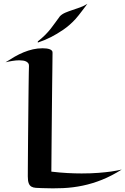

<svg xmlns="http://www.w3.org/2000/svg" viewBox="-20 -996 676 1035"><path d="M636.2 -82Q582 -47.9 530.3 -27.1Q478.5 -6.3 426.3 4.6Q374 15.6 319.8 18.1Q265.6 20.5 207 18.1Q188 17.6 173.3 16.6Q158.7 15.6 149.2 10Q139.6 4.4 134.8 -8.3Q129.9 -21 129.9 -44.9Q129.9 -57.1 130.1 -87.4Q130.4 -117.7 130.6 -159.4Q130.9 -201.2 131.3 -250.7Q131.8 -300.3 132.3 -351.1Q132.8 -401.9 133.3 -450.4Q133.8 -499 134.3 -538.6Q134.8 -578.1 135.3 -605.2Q135.7 -632.3 136.2 -640.1Q136.7 -648.9 132.6 -654.8Q128.4 -660.6 121.3 -664.3Q114.3 -668 104.5 -669.4Q94.7 -670.9 84 -670.9Q66.9 -670.9 47.1 -667.7Q27.3 -664.6 9.8 -660.2Q34.7 -676.3 58.8 -690.2Q83 -704.1 107.4 -714.1Q131.8 -724.1 157.2 -730Q182.6 -735.8 210 -735.8Q220.7 -735.8 230.5 -734.6Q240.2 -733.4 247.6 -730.7Q254.9 -728 259.3 -723.4Q263.7 -718.8 263.2 -711.9Q263.2 -693.4 262.2 -619.1Q261.7 -587.4 261.2 -540.5Q260.7 -493.7 260 -427.2Q259.3 -360.8 258.5 -272.7Q257.8 -184.6 256.8 -70.8Q302.7 -65.4 343.3 -63.2Q383.8 -61 419.9 -61Q470.7 -61 510.7 -64.2Q550.8 -67.4 578.6 -71.3Q611.3 -76.2 636.2 -82ZM451.2 -975.6Q438 -958 425.8 -941.9Q415.5 -928.2 404.8 -914.6Q394 -900.9 387.2 -893.6Q356.4 -859.9 321.3 -835.9Q286.1 -812 255.4 -796.4Q219.7 -778.3 184.1 -766.6Q183.6 -768.1 183.6 -769.5Q183.6 -772.5 184.1 -772.9Q209 -793 224.9 -809.1Q240.7 -825.2 252.9 -840.6Q265.1 -856 276.4 -872.1Q287.6 -888.2 303.2 -908.7Q314.9 -920.4 332.8 -928Q350.6 -935.5 370.8 -942.1Q391.1 -948.7 412.1 -956.3Q433.1 -963.9 451.2 -975.6Z"/></svg>

Font: Eagle Lake
Style: Regular
Weight: 400
Designer: Astigmatic (AOETI)
Foundry: Astigmatic (AOETI)
Version: Version 1.000